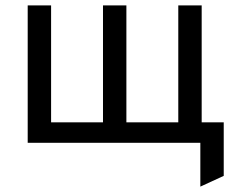

<svg xmlns="http://www.w3.org/2000/svg" viewBox="-20 -531 892 714"><path d="M725 163V0H674V-76H812V123ZM83 0V-511H170V-76H363V-511H450V-76H643V-511H730V0Z"/></svg>

Font: Overpass
Style: Regular
Weight: 400
Designer: Delve Withrington, Dave Bailey, Thomas Jockin
Foundry: Delve Fonts LLC
Version: Version 4.000